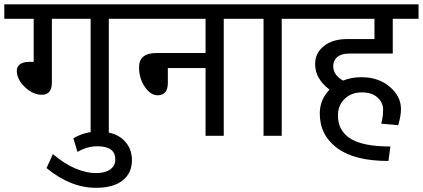

<svg xmlns="http://www.w3.org/2000/svg" viewBox="-35 -645 2008 912"><path d="M395.5 0V-555.7H211.4V-253.4Q211.4 -194.8 164.1 -194.8Q121.6 -194.8 83.3 -231.2Q44.9 -267.6 44.9 -309.1Q44.9 -328.6 60.3 -339.8Q75.7 -351.1 103 -351.1H125V-555.7H-14.6V-624.5H604.5V-555.7H481.9V0Z M428.7 -20.5Q507.8 -20.5 549.8 17.8Q591.8 56.2 591.8 116.2Q591.8 176.3 548.3 211.4Q504.9 246.6 422.9 247.1Q300.8 248 186 153.3L216.3 86.9Q272.9 134.8 324.7 156Q376.5 177.2 420.2 177.2Q463.9 177.2 488.3 159.9Q512.7 142.6 512.7 111.8Q512.7 49.8 427.2 49.8Q378.4 49.8 333 76.7L313.5 12.2Q338.4 -3.4 369.9 -12Q401.4 -20.5 428.7 -20.5Z M941.4 0V-321.8H762.2V-250.5Q762.2 -192.4 713.4 -192.4Q680.2 -192.4 652.8 -232.7Q625.5 -272.9 625.5 -325.7Q625.5 -393.1 708 -393.1H941.4V-555.7H575.2V-624.5H1150.4V-555.7H1027.8V0Z M1216.8 0V-555.7H1121.1V-624.5H1425.8V-555.7H1303.2V0Z M1483.9 -106.4Q1483.9 -171.4 1530.3 -219.2Q1461.9 -271 1461.9 -339.8Q1461.9 -393.6 1503.7 -426.5Q1545.4 -459.5 1614.7 -459.5H1743.7V-555.7H1396.5V-624.5H1953.1V-555.7H1830.6V-390.6H1623.5Q1586.9 -390.6 1567.4 -374.5Q1547.9 -358.4 1547.9 -331.1Q1547.9 -287.6 1594.7 -262.2Q1633.8 -278.3 1681.6 -278.3Q1762.7 -278.3 1816.2 -232.9Q1869.6 -187.5 1869.6 -127.4Q1869.6 -93.8 1856.4 -50.3L1775.9 -57.6Q1784.7 -90.3 1784.7 -124Q1784.7 -157.7 1758.3 -181.9Q1731.9 -206.1 1682.9 -206.1Q1633.8 -206.1 1602.1 -175.3Q1570.3 -144.5 1570.3 -97.2Q1570.3 -62 1583.5 -35.6Q1596.7 -9.3 1625.5 10.7Q1684.1 50.8 1819.3 50.8L1810.1 119.6Q1648.9 119.6 1566.4 58.3Q1483.9 -2.9 1483.9 -106.4Z"/></svg>

Font: Yantramanav
Style: Regular
Weight: 400
Version: Version 1.000;PS 1.0;hotconv 1.0.72;makeotf.lib2.5.5900; ttf